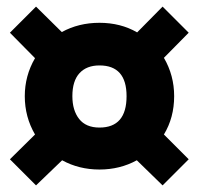

<svg xmlns="http://www.w3.org/2000/svg" viewBox="-20 -633 600 581"><path d="M472 -72 394 -148Q343 -120 281 -120Q219 -120 168 -148L89 -72L10 -151L86 -226Q55 -279 55 -342Q55 -404 86 -457L10 -534L89 -613L167 -536Q218 -564 281 -564Q345 -564 395 -535L472 -613L551 -534L476 -458Q507 -405 507 -342Q507 -277 476 -226L551 -151ZM281 -247Q363 -247 363 -342Q363 -435 281 -435Q242 -435 220.5 -411.5Q199 -388 199 -342Q199 -299 219.5 -273Q240 -247 281 -247Z"/></svg>

Font: Trujillo Black
Style: Regular
Weight: 900
Designer: Fira Sans original fonts by bBox Type GmbH, Carrois Corporate GbR, & Edenspiekermann AG / Changes by Cristiano Sobral
Foundry: Fira Sans original fonts by bBox Type GmbH, Carrois Corporate GbR, & Edenspiekermann AG / Changes by Cristiano Sobral
Version: Version 4.301;July 28, 2020;FontCreator 13.0.0.2655 64-bit